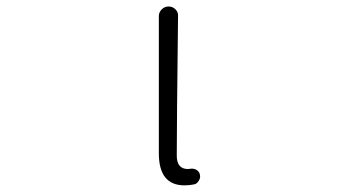

<svg xmlns="http://www.w3.org/2000/svg" viewBox="-20 -553 1040 586"><path d="M543 12.7Q464.8 12.7 464.8 -85V-503.9Q464.8 -515.6 473.6 -524.4Q482.4 -533.2 494.6 -533.2Q506.8 -533.2 515.6 -524.4Q524.4 -515.6 523.4 -503.9Q519.5 -168 519.5 -78.1Q519.5 -37.1 553.7 -37.1Q557.6 -37.1 562.5 -38.1Q572.3 -39.1 580.1 -34.2Q587.9 -29.3 589.8 -21.5Q590.8 -17.6 590.8 -14.6Q590.8 -7.8 586.9 -2Q582 7.8 572.3 9.8Q558.6 12.7 543 12.7Z"/></svg>

Font: Gen Jyuu Gothic L Monospace Light
Style: Regular
Weight: 300
Designer: [Source Han Sans]
Ryoko NISHIZUKA  (kana & ideographs); Paul D. Hunt (Latin, Greek & Cyrillic); Wenlong ZHANG  (bopomofo
Version: Version 1.002.20150607